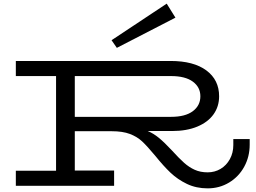

<svg xmlns="http://www.w3.org/2000/svg" viewBox="-20 -1021 1405 1055"><path d="M1352 -257V-226Q1352 -160 1322 -105Q1292 -50 1239 -18Q1186 14 1121 14Q1058 14 1007 -10.5Q956 -35 917 -72Q878 -109 833 -165Q788 -219 760.5 -244.5Q733 -270 693.5 -285Q654 -300 593 -300H391V-84H607V0H67V-83H288V-603H67V-686H917Q1044 -686 1114 -634Q1184 -582 1184 -492Q1184 -436 1153.5 -393Q1123 -350 1064.5 -325.5Q1006 -301 925 -301H792Q823 -288 853 -263.5Q883 -239 924 -195Q964 -151 991.5 -126.5Q1019 -102 1050 -88Q1081 -74 1121 -74Q1160 -74 1192 -93Q1224 -112 1243 -146.5Q1262 -181 1262 -224V-257ZM391 -603V-379H920Q998 -379 1039.5 -410Q1081 -441 1081 -492Q1081 -542 1039.5 -572.5Q998 -603 920 -603ZM622 -758 944 -924 896 -1001 593 -800Z"/></svg>

Font: BioRhyme Expanded
Style: Regular
Weight: 400
Width: 7
Designer: Aoife Mooney
Foundry: Aoife Mooney Type
Version: Version 1.001